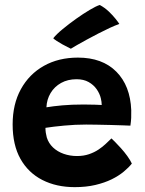

<svg xmlns="http://www.w3.org/2000/svg" viewBox="-20 -770 596 790"><path d="M522.5 -97Q510 -81 489.2 -63.8Q468.5 -46.5 439.5 -32.2Q410.5 -18 372.5 -9Q334.5 0 287.5 0Q212 0 154.2 -29.5Q96.5 -59 64.2 -116.2Q32 -173.5 32 -258Q32 -341.5 66 -403.2Q100 -465 160.5 -499Q221 -533 300.5 -533Q401 -533 458.5 -475.2Q516 -417.5 520 -317Q520.5 -299.5 519.8 -284.8Q519 -270 516.5 -253Q509.5 -253.5 486.5 -254.2Q463.5 -255 434 -255.8Q404.5 -256.5 377.2 -257Q350 -257.5 334.5 -257.5Q289 -257.5 244 -253.2Q199 -249 167 -244Q167 -233.5 168.5 -223.5Q170 -213.5 172.5 -204.5Q180 -180.5 198.2 -163.2Q216.5 -146 242.2 -137Q268 -128 296.5 -128Q324 -128 346 -135.5Q368 -143 385.2 -154.5Q402.5 -166 415.5 -178.5Q428.5 -191 438.5 -200.5Q441.5 -198 452.5 -187Q463.5 -176 477.5 -160.5Q491.5 -145 503.8 -128Q516 -111 522.5 -97ZM171 -328.5Q198 -333 236.2 -336.5Q274.5 -340 324.5 -340Q351 -340 370.8 -339.2Q390.5 -338.5 398.5 -338Q398.5 -350.5 395 -365Q390.5 -384.5 377.8 -402.8Q365 -421 344.5 -432.5Q324 -444 295 -444Q259 -444 231.5 -428.8Q204 -413.5 188.2 -387.2Q172.5 -361 171 -328.5ZM390.5 -749.5Q411 -738.5 427.8 -722.5Q444.5 -706.5 455.8 -692.2Q467 -678 471 -671.5Q454 -665.5 431.2 -655Q408.5 -644.5 384 -631.8Q359.5 -619 336.8 -606.8Q314 -594.5 296.8 -584.5Q279.5 -574.5 271.5 -569.5Q268 -571.5 257.8 -576.5Q247.5 -581.5 235.8 -588Q224 -594.5 213.8 -601.2Q203.5 -608 199 -612.5Q212 -629 237.8 -650.2Q263.5 -671.5 293 -692.5Q322.5 -713.5 349 -729.2Q375.5 -745 390.5 -749.5Z"/></svg>

Font: Grandstander Thin SemiBold
Style: Regular
Weight: 600
Version: Version 1.200